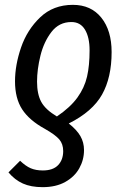

<svg xmlns="http://www.w3.org/2000/svg" viewBox="-20 -558 519 793"><path d="M15 154 63 106Q86 128 107 137Q128 146 157 146Q199 146 220 124Q241 102 241 66Q241 37 225 18Q209 -1 165 -26Q101 -61 71.5 -106.5Q42 -152 42 -222Q42 -289 67 -362Q92 -435 146 -486.5Q200 -538 281 -538Q356 -538 398.5 -485Q441 -432 441 -343Q441 -238 401.5 -167.5Q362 -97 264 -48Q297 -22 312 4Q327 30 327 62Q327 102 307.5 137Q288 172 249.5 193.5Q211 215 156 215Q108 215 74.5 200Q41 185 15 154ZM350 -350Q350 -404 331 -435.5Q312 -467 275 -467Q224 -467 192.5 -426Q161 -385 147 -328Q133 -271 133 -221Q133 -169 150.5 -137Q168 -105 215 -77Q271 -115 300 -155.5Q329 -196 339.5 -241.5Q350 -287 350 -350Z"/></svg>

Font: Fira Sans Compressed
Style: Italic
Weight: 400
Width: 1
Italic angle: -8°
Designer: bBox Type GmbH & Carrois Corporate GbR & Edenspiekermann AG
Foundry: bBox Type GmbH & Carrois Corporate GbR & Edenspiekermann AG
Version: Version 4.301